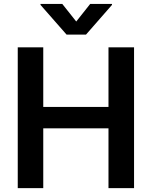

<svg xmlns="http://www.w3.org/2000/svg" viewBox="-20 -972 784 992"><path d="M672.6 0H540.5V-308.9H203.5V0H71.7V-727.3H203.5V-419.4H540.5V-727.3H672.6ZM424.4 -793.3H323.9L189.3 -946.7V-951.7H301.8L373.9 -860.8L446 -951.7H558.6V-946.7Z"/></svg>

Font: Linik Sans SemiBold
Style: Regular
Weight: 600
Designer: Rasmus Andersson (font), Cristiano Sobral (main changes)
Foundry: rsms
Version: Version 3.018;June 1, 2022;FontCreator 14.0.0.2814 64-bit; t